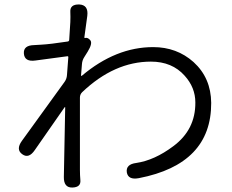

<svg xmlns="http://www.w3.org/2000/svg" viewBox="-20 -806 1040 860"><path d="M304 34Q265 35 266 -14L272 -324Q272 -329 269 -325L136 -134Q109 -94 80 -115Q50 -136 78 -175L269 -439Q279 -453 280 -470L286 -550Q286 -555 281 -554L139 -535Q90 -528 87 -566Q84 -603 133 -604Q143 -604 166 -606Q204 -608 283 -620Q290 -621 290 -628L295 -707Q296 -730 295 -753Q293 -787 335 -786Q377 -784 371 -735L358 -640Q357 -635 362 -636Q374 -639 385 -625Q395 -611 373 -575L358 -551Q348 -536 347 -518L343 -469Q343 -464 347 -467Q499 -595 666 -595Q772 -595 847 -528Q925 -457 926 -345Q927 -71 602 -8Q554 1 548 -34Q543 -70 590 -76Q672 -88 756 -151Q856 -225 855 -347Q855 -414 807 -467Q751 -530 656 -530Q492 -530 348 -393Q338 -383 338 -369V-45Q338 -22 340 1Q343 33 304 34Z"/></svg>

Font: Resource Han Rounded KR Normal
Style: Regular
Weight: 350
Designer: Cyano Hao (round all glyphs); Ryoko NISHIZUKA 西塚涼子 (kana, bopomofo & ideographs); Paul D. Hunt (Latin, Greek & Cyrillic)
Foundry: Cyano Hao
Version: 0.990